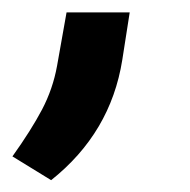

<svg xmlns="http://www.w3.org/2000/svg" viewBox="-78 -135 311 315"><path d="M134.8 -114.7 122.6 -36.6Q103.5 83 5.9 160.6L-57.6 121.6Q-26.9 78.6 -9 44.7Q8.8 10.7 15.6 -26.9L31.2 -114.7Z"/></svg>

Font: Mardoto Medium
Style: Italic
Weight: 500
Italic angle: -12°
Designer: Christian Robertson, Vahan Hovhannisyan
Foundry: Google
Version: Version 1.000